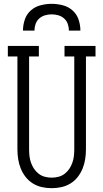

<svg xmlns="http://www.w3.org/2000/svg" viewBox="-20 -975 540 1003"><path d="M250 8Q224 8 199 2.5Q174 -3 152 -16.5Q130 -30 114 -50.5Q98 -71 88.5 -94.5Q79 -118 75 -143.5Q71 -169 71 -195V-680H21V-735H183V-680H132V-195Q132 -177 134 -159.5Q136 -142 142 -125Q148 -108 158 -93Q168 -78 182.5 -67Q197 -56 214.5 -51.5Q232 -47 250 -47Q268 -47 285.5 -51.5Q303 -56 317.5 -67Q332 -78 342 -93Q352 -108 358 -125Q364 -142 366 -159.5Q368 -177 368 -195V-680H317V-735H479V-680H429V-195Q429 -169 425 -143.5Q421 -118 411.5 -94.5Q402 -71 386 -50.5Q370 -30 348 -16.5Q326 -3 301 2.5Q276 8 250 8ZM100 -815Q100 -844 109.5 -872.5Q119 -901 141 -920.5Q163 -940 192 -947.5Q221 -955 250 -955Q279 -955 308 -947.5Q337 -940 359 -920.5Q381 -901 390.5 -872.5Q400 -844 400 -815H340Q340 -833 334 -850Q328 -867 315 -878.5Q302 -890 285 -895Q268 -900 250 -900Q232 -900 215 -895Q198 -890 185 -878.5Q172 -867 166 -850Q160 -833 160 -815Z"/></svg>

Font: Iosevka Curly Slab Light
Style: Regular
Weight: 300
Monospace: yes
Designer: Belleve Invis
Foundry: Belleve Invis
Version: Version 22.1.2; ttfautohint (v1.8.4)